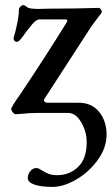

<svg xmlns="http://www.w3.org/2000/svg" viewBox="-20 -443 438 753"><path d="M89 255Q89 241 98.5 228.5Q108 216 124 216Q130 216 144 225Q158 234 171.5 239Q185 244 204 244Q253 244 286.5 211.5Q320 179 320 115Q320 73 298.5 36.5Q277 0 248 0H124Q106 0 92.5 1Q79 2 71 3L41 5Q36 5 30 -2.5Q24 -10 24 -16Q24 -23 62 -77Q156 -217 242 -356Q244 -360 244 -362Q244 -367 233 -367H137Q127 -367 117.5 -359Q108 -351 99.5 -339.5Q91 -328 87 -324Q83 -319 69 -299.5Q55 -280 48 -279H45Q39 -279 35.5 -285Q32 -291 34 -297Q40 -315 47 -348.5Q54 -382 54 -403Q54 -411 60 -417Q66 -423 71 -423Q77 -423 88 -414Q95 -408 133 -408L172 -409Q271 -409 366 -412Q373 -412 377 -404Q381 -396 377 -391Q347 -352 338 -339L154 -55Q152 -51 152 -50Q152 -46 156.5 -43Q161 -40 167 -40H289Q340 -40 369 -4Q398 32 398 85Q398 136 364 183.5Q330 231 280 260.5Q230 290 186 290Q141 290 115 281Q89 272 89 255Z"/></svg>

Font: EB Garamond Medium
Style: Regular
Weight: 500
Designer: Georg Duffner and Octavio Pardo
Foundry: Georg Duffner
Version: Version 1.000